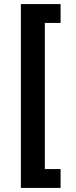

<svg xmlns="http://www.w3.org/2000/svg" viewBox="-20 -780 369 938"><path d="M82 138V-760H276V-668H199V46H276V138Z"/></svg>

Font: IBM Plex Sans Arabic SemiBold
Style: Regular
Weight: 600
Designer: Mike Abbink, Paul van der Laan, Pieter van Rosmalen, Wael Morcos, Khajak Apelian
Foundry: Bold Monday
Version: Version 1.1